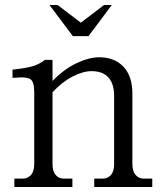

<svg xmlns="http://www.w3.org/2000/svg" viewBox="-20 -744 641 764"><path d="M189 -90.8Q189 -63 201.2 -48.1Q213.4 -33.2 235.8 -33.2H268.1V0H37.1V-33.2H68.8Q91.3 -33.2 103.8 -48.1Q116.2 -63 116.2 -90.8V-368.2Q116.2 -386.2 115.2 -397Q114.3 -407.7 110.6 -416.3Q106.9 -424.8 101.8 -428.5Q96.7 -432.1 85.7 -434.3Q74.7 -436.5 62.7 -436Q50.8 -435.5 29.8 -434.1V-466.8Q84 -472.7 110.6 -480.7Q137.2 -488.8 159.2 -505.9H189V-421.9Q234.4 -468.8 284.2 -492.4Q334 -516.1 375 -516.1Q435.5 -516.1 471.2 -478.5Q506.8 -440.9 506.8 -371.1V-90.8Q506.8 -63 519.3 -48.1Q531.7 -33.2 554.2 -33.2H585.9V0H355V-33.2H387.2Q409.7 -33.2 421.9 -48.1Q434.1 -63 434.1 -90.8V-361.8Q434.1 -410.6 411.4 -435.8Q388.7 -460.9 344.2 -460.9Q310.5 -460.9 268.8 -439.5Q227.1 -418 189 -377ZM176.8 -724.1H209L301.8 -653.8L394 -724.1H424.8L332 -600.1H270Z"/></svg>

Font: LT Superior Serif
Style: Regular
Weight: 400
Designer: Daniel Lyons
Foundry: LyonsType
Version: Version 2.120;FEAKit 1.0